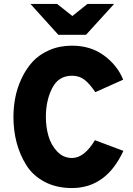

<svg xmlns="http://www.w3.org/2000/svg" viewBox="-20 -941 673 971"><path d="M415 -765H275L134 -921H269L346 -860L422 -921H557ZM344 10Q265 10 205.5 -21.5Q146 -53 113 -106Q80 -159 64 -220Q48 -281 48 -350Q48 -400 57.5 -448.5Q67 -497 89.5 -545Q112 -593 145 -629Q178 -665 229.5 -687.5Q281 -710 344 -710Q439 -710 506.5 -660Q574 -610 603 -538L462 -475Q433 -518 407 -538Q381 -558 344 -558Q276 -558 244 -495.5Q212 -433 212 -350Q212 -299 225 -253.5Q238 -208 269 -175Q300 -142 344 -142Q406 -142 460 -232L604 -178Q517 10 344 10Z"/></svg>

Font: Overpass Heavy
Style: Regular
Weight: 900
Designer: Delve Withrington, Thomas Jockin
Foundry: Delve Fonts
Version: Version 3.000;DELV;Overpass